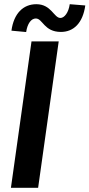

<svg xmlns="http://www.w3.org/2000/svg" viewBox="-20 -894 426 914"><path d="M32 0H161.5L259.5 -697H130ZM34.5 -748 104.5 -741.5C110.5 -782 128.5 -806 150.5 -806C183.5 -806 189.5 -742 270 -742C331 -742 374.5 -785 386 -868L312 -874C306.5 -834 286.5 -808.5 267.5 -808.5C236.5 -808.5 224.5 -874 153 -874C90.5 -874 45.5 -830 34.5 -748Z"/></svg>

Font: HK Grotesk
Style: Bold Italic
Weight: 700
Italic angle: -16°
Designer: Alfredo Marco Pradil
Foundry: Hanken Design Co.
Version: Version 3.001;FEAKit 1.0